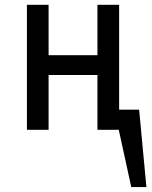

<svg xmlns="http://www.w3.org/2000/svg" viewBox="-20 -532 623 787"><path d="M468.3 0H379.4V-224.6H179.2V0H90.3V-512.2H179.2V-305.7H379.4V-512.2H468.3ZM580.1 234.9H518.1L448.7 -82.5H550.3Z"/></svg>

Font: Cadman
Style: Regular
Weight: 400
Designer: Paul James MIller
Foundry: High-Logic / Made with FontCreator
Version: Version 2.114;March 28, 2021;FontCreator 13.0.0.2683 64-bit